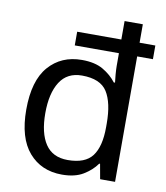

<svg xmlns="http://www.w3.org/2000/svg" viewBox="-85 -831 788 912"><g transform="rotate(10 308.5 -375.0)"><path d="M275 10Q175 10 115 -59.5Q55 -129 55 -265Q55 -405 115.5 -474Q176 -543 275 -543Q338 -543 377.5 -520Q417 -497 442 -464H448Q446 -477 444 -502.5Q442 -528 442 -544V-605H229V-671H442V-760H530V-671H606V-605H530V0H458L445 -72H441Q417 -38 377 -14Q337 10 275 10ZM290 -63Q374 -63 408.5 -109Q443 -155 443 -248V-265Q443 -366 410 -418Q377 -470 288 -470Q217 -470 182 -415Q147 -360 147 -264Q147 -168 182 -115.5Q217 -63 290 -63Z"/></g></svg>

Font: Noto Sans Hatran
Style: Regular
Weight: 400
Designer: Monotype Design Team
Foundry: Monotype Imaging Inc.
Version: Version 2.001; ttfautohint (v1.8.4.7-5d5b)